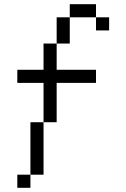

<svg xmlns="http://www.w3.org/2000/svg" viewBox="-20 -770 602 915"><path d="M437.5 -625H500V-687.5H437.5ZM62.5 125H125V62.5H62.5ZM62.5 -375H187.5V-187.5H250V-375H437.5V-437.5H250V-562.5H187.5V-437.5H62.5ZM125 62.5H187.5V-187.5H125ZM250 -562.5H312.5V-687.5H250ZM312.5 -687.5H437.5V-750H312.5Z"/></svg>

Font: ChillMoonMono
Style: Regular
Weight: 400
Designer: Warren2060
Foundry: ChillType
Version: Version 1.000;Glyphs 3.1.1 (3135)